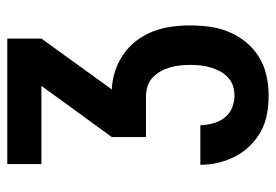

<svg xmlns="http://www.w3.org/2000/svg" viewBox="-138 -638 775 540"><g transform="rotate(-90 250.0 -367.5)"><path d="M252 0Q226 0 200.5 -4.5Q175 -9 152.5 -21Q130 -33 111.5 -51.5Q93 -70 81 -93Q69 -116 63 -141Q57 -166 57 -192H168Q169 -174 173.5 -156.5Q178 -139 189 -124.5Q200 -110 217 -103Q234 -96 252 -96Q266 -96 279.5 -100.5Q293 -105 303.5 -115Q314 -125 320.5 -137.5Q327 -150 331 -164Q335 -178 336.5 -192Q338 -206 338 -220Q338 -234 336.5 -248.5Q335 -263 331 -277Q327 -291 320 -303.5Q313 -316 302.5 -326Q292 -336 278 -340.5Q264 -345 250 -345H135V-441L279 -639H59V-735H412V-639L269 -441Q296 -440 321.5 -431.5Q347 -423 369 -407.5Q391 -392 407 -370.5Q423 -349 432.5 -324Q442 -299 445.5 -272.5Q449 -246 449 -220Q449 -192 445 -164Q441 -136 430 -110Q419 -84 401 -62.5Q383 -41 359 -26.5Q335 -12 307.5 -6Q280 0 252 0Z"/></g></svg>

Font: Iosevka SS04
Style: Bold
Weight: 700
Monospace: yes
Designer: Belleve Invis
Foundry: Belleve Invis
Version: Version 19.0.0; ttfautohint (v1.8.4)